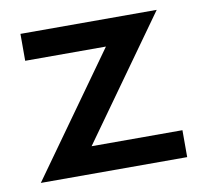

<svg xmlns="http://www.w3.org/2000/svg" viewBox="-58 -501 591 562"><g transform="rotate(-10 237.5 -220.0)"><path d="M455 -80H185L442 -440H37V-360H277L20 0H455Z"/></g></svg>

Font: Glacial Indifference
Style: Medium
Weight: 500
Version: Version 1.001